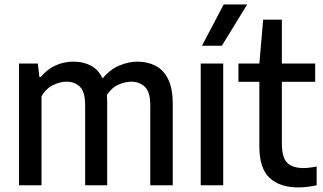

<svg xmlns="http://www.w3.org/2000/svg" viewBox="-20 -828 1444 858"><path d="M65 0V-544H149L156 -484H162Q219.5 -552.5 309.5 -552.5Q351.5 -552.5 385.2 -535.2Q419 -518 438.5 -477.5Q472 -518 513.2 -535.2Q554.5 -552.5 594.5 -552.5Q639 -552.5 674.8 -534.2Q710.5 -516 731.2 -474.5Q752 -433 752 -362.5V0H651.5V-358Q651.5 -417.5 627.2 -440.2Q603 -463 566 -463Q540.5 -463 510 -450Q479.5 -437 457.5 -403.5Q459 -386 459 -366.5V0H360.5V-358Q360.5 -417.5 337.2 -440.2Q314 -463 277 -463Q249.5 -463 218 -448.2Q186.5 -433.5 165.5 -398V0Z M877 0V-544H977.5V0ZM882.5 -623.5 979.5 -808H1084.5L971.5 -623.5Z M1312.5 9.5Q1230 9.5 1184.5 -33.2Q1139 -76 1139 -173V-462.5H1045.5V-544H1139L1156 -740H1239.5V-544H1388.5V-462.5H1239.5V-187.5Q1239.5 -125 1263 -101Q1286.5 -77 1336.5 -77Q1361 -77 1395 -84V0Q1376.5 4 1355 6.8Q1333.5 9.5 1312.5 9.5Z"/></svg>

Font: Encode Sans SemiCondensed SemiCondensed Medium
Style: Regular
Weight: 500
Width: 4
Designer: Multiple Designers
Foundry: Impallari Type
Version: Version 3.000; ttfautohint (v1.8.3) -l 8 -r 50 -G 200 -x 14 